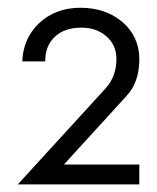

<svg xmlns="http://www.w3.org/2000/svg" viewBox="-20 -1112 409 500"><path d="M146.5 -683.6Q195.3 -683.6 342.8 -683.6Q342.8 -670.9 342.8 -631.8Q263.7 -631.8 26.4 -631.8Q83 -694.3 254.9 -881.8Q283.2 -913.1 283.2 -958Q283.2 -995.1 256.8 -1017.6Q231.4 -1040 191.4 -1040Q147.5 -1040 122.1 -1015.6Q97.7 -992.2 97.7 -952.1Q78.1 -952.1 38.1 -952.1Q40 -1011.7 82 -1051.8Q125 -1091.8 189.5 -1091.8Q254.9 -1091.8 298.8 -1054.7Q342.8 -1016.6 342.8 -958Q342.8 -898.4 310.5 -863.3Q255.9 -803.7 146.5 -683.6Z"/></svg>

Font: Das Gitter
Style: Book
Weight: 400
Version: Version 006.000